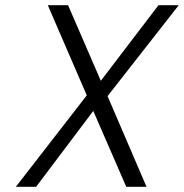

<svg xmlns="http://www.w3.org/2000/svg" viewBox="-20 -719 708 739"><path d="M394 -349 544 0H466L339 -292L119 0H41L314 -352L164 -699H242L368 -408L590 -699H668Z"/></svg>

Font: Fz Poppins Light
Style: Italic
Weight: 300
Italic angle: -10°
Designer: Ninad Kale (Devanagari), Jonny Pinhorn (Latin)
Foundry: Indian Type Foundry
Version: Vit hóa bi Vntype.Com & FontZin.Com